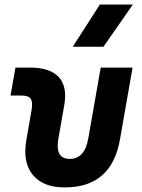

<svg xmlns="http://www.w3.org/2000/svg" viewBox="-20 -815 626 845"><path d="M265.1 9.8Q168.5 9.8 124 -45.9Q91.3 -86.4 91.3 -148.9Q91.3 -172.9 96.2 -200.2L118.2 -326.2Q121.1 -342.3 121.1 -354Q121.1 -370.6 115.7 -379.4Q106 -394.5 75.7 -394.5H26.4L47.9 -517.6H111.3Q200.2 -517.6 238.8 -475.6Q266.6 -444.8 266.6 -393.6Q266.6 -374 262.7 -351.6L236.8 -204.1Q233.9 -187 233.9 -173.3Q233.9 -115.7 287.1 -115.7Q352.5 -115.7 368.2 -204.1L423.3 -517.6H563.5L507.8 -200.2Q470.7 9.8 265.1 9.8ZM300.3 -609.4 419.4 -794.9H564.5L435.5 -609.4Z"/></svg>

Font: CaskaydiaCove NF
Style: Bold Italic
Weight: 700
Italic angle: -10°
Designer: Aaron Bell
Foundry: Saja Typeworks
Version: Version 2111.001; VTT 6.35;Nerd Fonts 3.2.1